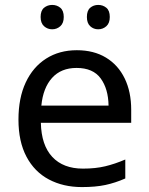

<svg xmlns="http://www.w3.org/2000/svg" viewBox="-20 -750 604 780"><path d="M292 -546Q361 -546 410.5 -516Q460 -486 486.5 -431.5Q513 -377 513 -304V-251H146Q148 -160 192.5 -112.5Q237 -65 317 -65Q368 -65 407.5 -74.5Q447 -84 489 -102V-25Q448 -7 408 1.5Q368 10 313 10Q237 10 178.5 -21Q120 -52 87.5 -113.5Q55 -175 55 -264Q55 -352 84.5 -415Q114 -478 167.5 -512Q221 -546 292 -546ZM291 -474Q228 -474 191.5 -433.5Q155 -393 148 -321H421Q420 -389 389 -431.5Q358 -474 291 -474ZM145 -681Q145 -707 159 -718.5Q173 -730 192 -730Q211 -730 225 -718.5Q239 -707 239 -681Q239 -656 225 -643.5Q211 -631 192 -631Q173 -631 159 -643.5Q145 -656 145 -681ZM333 -681Q333 -707 346.5 -718.5Q360 -730 379 -730Q398 -730 412 -718.5Q426 -707 426 -681Q426 -656 412 -643.5Q398 -631 379 -631Q360 -631 346.5 -643.5Q333 -656 333 -681Z"/></svg>

Font: Noto Sans Yi
Style: Regular
Weight: 400
Designer: Monotype Design Team
Foundry: Monotype Imaging Inc.
Version: Version 2.002; ttfautohint (v1.8.4.7-5d5b)